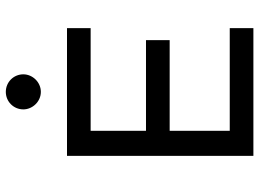

<svg xmlns="http://www.w3.org/2000/svg" viewBox="-138 -772 909 674"><g transform="rotate(-90 317.0 -434.5)"><path d="M332 -869.1C297.9 -869.1 270.5 -841.8 270.5 -807.6C270.5 -775.4 297.9 -746.1 332 -746.1C366.2 -746.1 393.6 -775.4 393.6 -807.6C393.6 -841.8 366.2 -869.1 332 -869.1ZM195.3 -377V-571.3H555.7V-654.3H107.4V0H555.7V-83H195.3V-293.9H513.7V-377Z"/></g></svg>

Font: Sen-gleads
Style: Regular
Weight: 400
Designer: Kosal Sen, Philatype
Foundry: Philatype
Version: Version 1.004; ttfautohint (v1.8.3)